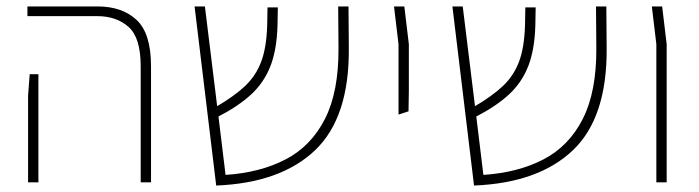

<svg xmlns="http://www.w3.org/2000/svg" viewBox="-20 -565 2166 595"><path d="M416 0V-360Q416 -448 378.5 -481.5Q341 -515 281 -515H65V-545H283Q358 -545 403 -503.5Q448 -462 448 -360V0ZM67 0V-268L72 -335H99V0Z M650 10 583 -545H615L653 -236Q706 -267 739.5 -298.5Q773 -330 789.5 -374Q806 -418 808 -487L809 -542H841L840 -487Q838 -411 818 -360Q798 -309 758.5 -272.5Q719 -236 657 -204L679 -23Q786 -30 865 -71Q944 -112 987 -196.5Q1030 -281 1029 -417L1028 -545H1060L1061 -417Q1063 -201 956.5 -99.5Q850 2 650 10Z M1215 -210V-428L1201 -545H1233L1247 -428V-283L1246 -220Z M1449 10 1382 -545H1414L1452 -236Q1505 -267 1538.5 -298.5Q1572 -330 1588.5 -374Q1605 -418 1607 -487L1608 -542H1640L1639 -487Q1637 -411 1617 -360Q1597 -309 1557.5 -272.5Q1518 -236 1456 -204L1478 -23Q1585 -30 1664 -71Q1743 -112 1786 -196.5Q1829 -281 1828 -417L1827 -545H1859L1860 -417Q1862 -201 1755.5 -99.5Q1649 2 1449 10Z M2014 0V-428L2000 -545H2032L2046 -428V0Z"/></svg>

Font: Assistant ExtraLight
Style: Regular
Weight: 200
Designer: Hebrew By Ben Nathan, Latin by Paul Hunt
Version: Version 3.000